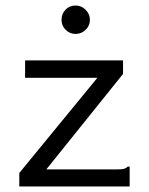

<svg xmlns="http://www.w3.org/2000/svg" viewBox="-20 -676 540 696"><path d="M50 -49 333 -394H71V-457H426V-408L148 -62H406Q422 -62 429.5 -64Q437 -66 443 -72H450V0H50ZM203 -604Q203 -626 217.5 -641Q232 -656 254 -656Q275 -656 290.5 -640.5Q306 -625 306 -604Q306 -583 290.5 -568Q275 -553 254 -553Q233 -553 218 -568Q203 -583 203 -604Z"/></svg>

Font: Vazir Code FD
Style: Code-FD
Weight: 400
Foundry: DejaVu fonts team - Redesigned by Saber Rastikerdar
Version: Version 1.1.2